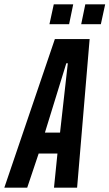

<svg xmlns="http://www.w3.org/2000/svg" viewBox="-64 -869 507 889"><path d="M-44 0 190 -688H351L293 0H186L202 -158H115L62 0ZM144 -255H214L250 -576H243ZM165 -757 185 -849H275L256 -757ZM312 -757 331 -849H423L403 -757Z"/></svg>

Font: Saira Ultra Condensed
Style: Bold Italic
Weight: 700
Width: 1
Italic angle: -12°
Designer: Hector Gatti with collaboration of the Omnibus-Type team
Foundry: Omnibus-Type
Version: Version 1.001; ttfautohint (v1.8)